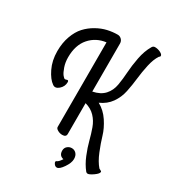

<svg xmlns="http://www.w3.org/2000/svg" viewBox="-228 -873 1098 1220"><g transform="rotate(30 321.0 -262.5)"><path d="M339 -658V-306Q394 -317 423 -349Q452 -381 460 -427.5Q468 -474 471 -523.5Q474 -573 485.5 -633Q497 -693 523 -737Q530 -750 544 -750Q564 -750 583.5 -740.5Q603 -731 603 -720Q603 -713 595 -709Q573 -676 561.5 -623Q550 -570 544.5 -520Q539 -470 528.5 -419.5Q518 -369 489 -328Q460 -287 410 -265Q458 -239 490 -190.5Q522 -142 535.5 -95.5Q549 -49 571.5 6.5Q594 62 623 95Q625 97 633.5 100.5Q642 104 642 109Q642 122 614.5 141.5Q587 161 574 161Q567 161 561 155Q531 118 510.5 67.5Q490 17 479 -26Q468 -69 453.5 -109.5Q439 -150 411 -179.5Q383 -209 339 -221V5Q339 28 311 28Q293 28 277 19Q261 10 261 -1V-622Q189 -613 143 -560.5Q97 -508 97 -418Q97 -381 108 -349Q119 -317 131 -302Q143 -287 150 -287Q153 -287 158.5 -289Q164 -291 166 -291Q174 -291 174 -279Q174 -247 148.5 -225Q123 -203 102 -219Q71 -240 44.5 -294.5Q18 -349 18 -418Q18 -479 36 -528.5Q54 -578 82.5 -609Q111 -640 149 -661.5Q187 -683 224.5 -691.5Q262 -700 299 -700Q315 -700 327 -688Q339 -676 339 -658ZM407 70Q426 70 439.5 84Q453 98 453 124Q453 152 428 188.5Q403 225 385 225Q374 225 366 215.5Q358 206 358 197Q358 194 364 190Q376 187 395 158Q361 151 361 114Q361 94 375 82Q389 70 407 70Z"/></g></svg>

Font: Grand Hotel
Style: Regular
Weight: 400
Designer: Brian J. Bonislawsky & Jim Lyles for Astigmatic (AOETI)
Foundry: Astigmatic (AOETI)
Version: Version 001.000